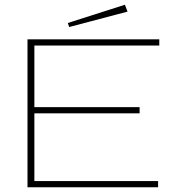

<svg xmlns="http://www.w3.org/2000/svg" viewBox="-20 -790 790 810"><path d="M96 0V-624H652V-598H125V-338H569V-312H125V-26H647V0ZM272 -676 266 -693 507 -770 518 -741Z"/></svg>

Font: Inconsolata ExtraExpanded ExtraLight
Style: Regular
Weight: 200
Width: 8
Monospace: yes
Designer: Raph Levien, Cyreal, Brenton Simpson
Foundry: Raph Levien, Cyreal, Google
Version: Version 3.100; ttfautohint (v1.8.4.7-5d5b)